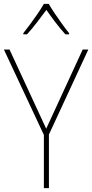

<svg xmlns="http://www.w3.org/2000/svg" viewBox="-20 -969 475 989"><path d="M218 -306 406 -714H435L232 -276V0H206V-274L0 -714H29ZM231 -949Q243 -928 262.5 -899Q282 -870 302 -842.5Q322 -815 336 -798V-792H317Q292 -819 265.5 -854Q239 -889 219 -918Q198 -890 171 -854.5Q144 -819 119 -792H100V-798Q116 -818 136 -845Q156 -872 175 -900Q194 -928 206 -949Z"/></svg>

Font: Noto Sans Khmer SemiCondensed Thin
Style: Regular
Weight: 250
Width: 4
Designer: Danh Hong and the Monotype Design Team
Foundry: Monotype Imaging Inc.
Version: Version 2.004